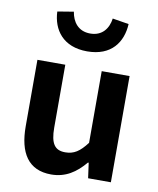

<svg xmlns="http://www.w3.org/2000/svg" viewBox="-92 -911 822 997"><g transform="rotate(10 318.5 -412.5)"><path d="M246 14C322 14 376 -23 424 -80H428L439 0H559V-560H412V-182C374 -132 344 -112 298 -112C244 -112 220 -143 220 -229V-560H73V-210C73 -70 125 14 246 14ZM319 -648C447 -648 502 -729 507 -825L421 -839C414 -787 383 -742 319 -742C255 -742 224 -787 216 -839L131 -825C135 -729 192 -648 319 -648Z"/></g></svg>

Font: Source Han Sans JP
Style: Bold
Weight: 700
Designer: Ryoko NISHIZUKA 西塚涼子 (kana, bopomofo & ideographs); Paul D. Hunt (Latin, Greek & Cyrillic); Sandoll Communications 산돌커뮤니
Foundry: Adobe
Version: Version 2.002;hotconv 1.0.116;makeotfexe 2.5.65601